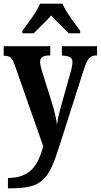

<svg xmlns="http://www.w3.org/2000/svg" viewBox="-20 -786 545 1039"><path d="M101 -619V-606H163C187 -632 231 -672 257 -702C283 -672 328 -632 352 -606H414V-619C387 -657 336 -721 318 -766H197C179 -721 128 -657 101 -619ZM23 177V233H38C212 233 244 186 304 -4L435 -414C453 -470 469 -486 502 -486H505V-536H315V-486L319 -485C354 -483 372 -476 372 -450C372 -435 367 -411 362 -396L308 -203C301 -177 292 -143 288 -111C285 -139 277 -180 260 -233L208 -399C202 -418 197 -437 197 -451C197 -474 212 -486 249 -486H252V-536H0V-484H4C31 -484 45 -476 59 -436L214 6C185 110 143 177 23 177Z"/></svg>

Font: Noto Serif Tamil Condensed
Style: Bold
Weight: 700
Width: 3
Designer: Indian Type Foundry, Tom Grace, and the Monotype Design Team
Foundry: Monotype Imaging Inc.
Version: Version 2.004